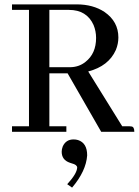

<svg xmlns="http://www.w3.org/2000/svg" viewBox="-20 -606 638 883"><path d="M285.2 0V-25.4H207V-268.6H291L445.3 0H597.7Q597.7 -22.5 585 -24.4Q580.1 -25.4 574.2 -25.4H542L385.7 -277.3Q479.5 -301.8 512.7 -376Q524.4 -404.3 524.4 -433.6Q524.4 -506.8 460.9 -550.8Q408.2 -585.9 332 -585.9H35.2V-560.5H113.3V-25.4H35.2V0ZM296.9 -560.5Q378.9 -560.5 410.2 -491.2Q421.9 -462.9 421.9 -431.6Q421.9 -359.4 373 -321.3Q342.8 -296.9 300.8 -296.9H207V-560.5ZM380.9 108.4Q380.9 51.8 338.9 38.1Q329.1 35.2 318.4 35.2Q283.2 35.2 268.6 67.4Q263.7 80.1 263.7 91.8Q263.7 129.9 301.8 142.6Q306.6 144.5 310.5 145.5Q334 151.4 335 164.1Q334 192.4 289.1 241.2L311.5 256.8Q376 180.7 380.9 108.4Z"/></svg>

Font: Abhaya Libre Medium
Style: Regular
Weight: 500
Designer: Pushpananda Ekanayake, Sol Matas, Pathum Egodawatta
Foundry: Mooniak
Version: Version 1.050 ; ttfautohint (v1.6)